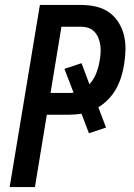

<svg xmlns="http://www.w3.org/2000/svg" viewBox="-20 -755 540 775"><path d="M19 0 141 -735H308Q338 -735 367 -728.5Q396 -722 419 -706Q442 -690 457.5 -666Q473 -642 480 -614Q487 -586 486.5 -555.5Q486 -525 481 -495Q477 -470 469.5 -445.5Q462 -421 449.5 -398Q437 -375 418.5 -355.5Q400 -336 377 -322L408 -240L339 -217L309 -296Q297 -294 284.5 -293Q272 -292 260 -292H169L121 0ZM184 -380H260Q264 -380 268.5 -380Q273 -380 277 -381L240 -477L309 -500L341 -415Q359 -435 368.5 -459.5Q378 -484 382 -509Q385 -524 386 -540Q387 -556 385 -571.5Q383 -587 377.5 -601Q372 -615 362 -626Q352 -637 338 -642Q324 -647 308 -647H228Z"/></svg>

Font: Iosevka SS04 Semibold
Style: Italic
Weight: 600
Italic angle: -9°
Monospace: yes
Designer: Belleve Invis
Foundry: Belleve Invis
Version: Version 19.0.0; ttfautohint (v1.8.4)